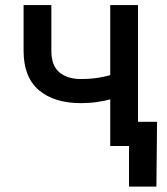

<svg xmlns="http://www.w3.org/2000/svg" viewBox="-20 -562 641 739"><path d="M291.5 -165Q188.5 -165 129.6 -215.1Q70.8 -265.1 70.8 -366.2V-542.5H177.7V-366.2Q177.7 -309.1 208.7 -283.4Q239.7 -257.8 291.5 -257.8Q339.4 -257.8 380.1 -266.8Q420.9 -275.9 463.9 -291V-198.2Q439 -189 411.6 -181.4Q384.3 -173.8 354.2 -169.4Q324.2 -165 291.5 -165ZM404.3 0V-542.5H511.2V0ZM476.6 156.2V0H438V-93.3H584.5L582 156.2Z"/></svg>

Font: Inter 16pt Medium
Style: Regular
Weight: 500
Version: Version 4.001;git-66647c0bb